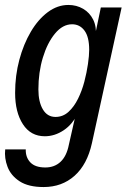

<svg xmlns="http://www.w3.org/2000/svg" viewBox="-34 -540 512 775"><path d="M142 215Q81 215 45.5 192Q10 169 -3.5 133.5Q-17 98 -13 63H70Q69 95 88.5 115.5Q108 136 149 136Q186 136 210.5 113Q235 90 244 44L275 -93L281 -85Q260 -39 223.5 -14.5Q187 10 147 10Q90 10 58.5 -38.5Q27 -87 27 -165Q27 -235 44 -298.5Q61 -362 90.5 -412Q120 -462 159 -491Q198 -520 242 -520Q275 -520 301.5 -504.5Q328 -489 342 -461Q356 -433 353 -393L348 -390L373 -510H457L337 38Q318 124 267 169.5Q216 215 142 215ZM190 -68Q220 -68 242.5 -88.5Q265 -109 281 -141.5Q297 -174 306.5 -210.5Q316 -247 321 -281.5Q326 -316 326 -339Q326 -391 307 -416.5Q288 -442 257 -442Q219 -442 188 -404.5Q157 -367 139 -307.5Q121 -248 121 -179Q121 -129 139 -98.5Q157 -68 190 -68Z"/></svg>

Font: Instrument Sans Condensed Medium
Style: Italic
Weight: 500
Width: 3
Italic angle: -13°
Designer: Rodrigo Fuenzalida
Foundry: fragTYPE
Version: Version 1.000;gftools[0.9.28]